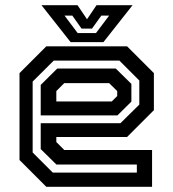

<svg xmlns="http://www.w3.org/2000/svg" viewBox="-20 -718 666 738"><path d="M468.5 -540 571.5 -437V-294.5L468.5 -191.5H196.5V-172L227 -141.5H564.5V0H158L55 -103V-437L158 -540ZM425 -454.5 485 -395.5V-327.5L431.5 -274.5H136.5V-391.5L200 -454.5ZM439 -485H186.5L105.5 -404.5V-132L183 -54.5H506V-85.5H197L136.5 -145V-244.5H443L515.5 -316V-408.5ZM399.5 -398.5H227L196.5 -368V-328H409.5L430.5 -349V-368ZM251.5 -556 139.5 -698H278L314.5 -644L351 -698H489.5L377.5 -556ZM278.5 -591H349L399.5 -658H369.5L333.5 -608H293.5L258 -658H228Z"/></svg>

Font: Tourney Thin SemiBold
Style: Regular
Weight: 600
Version: Version 1.015